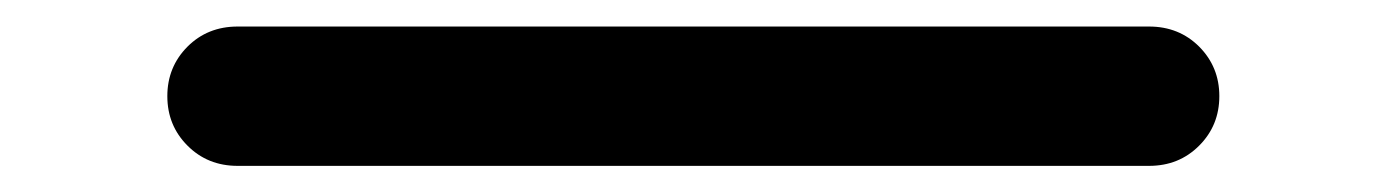

<svg xmlns="http://www.w3.org/2000/svg" viewBox="-20 -432 1040 144"><path d="M158.2 -307.6Q135.7 -307.6 120.6 -322.8Q105.5 -337.9 105.5 -359.9Q105.5 -381.8 120.6 -397Q135.7 -412.1 158.2 -412.1H841.8Q864.3 -412.1 879.4 -397Q894.5 -381.8 894.5 -359.9Q894.5 -337.9 879.4 -322.8Q864.3 -307.6 841.8 -307.6Z"/></svg>

Font: Rounded Mgen+ 2m medium
Style: Regular
Weight: 500
Designer: [Source Han Sans]
Ryoko NISHIZUKA  (kana & ideographs); Paul D. Hunt (Latin, Greek & Cyrillic); Wenlong ZHANG  (bopomofo
Version: Version 1.059.20150602